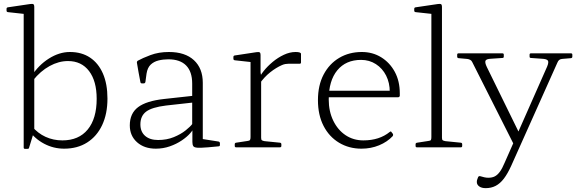

<svg xmlns="http://www.w3.org/2000/svg" viewBox="-20 -765 2992 997"><path d="M103 -574H158V-86L131 2Q130 6 128 7Q126 8 122 8H110Q103 8 103 1ZM146 -109Q176 -73 216.5 -54.5Q257 -36 304 -36Q389 -36 435.5 -92.5Q482 -149 482 -252Q482 -344 442.5 -396Q403 -448 333 -448Q285 -448 237.5 -422Q190 -396 151 -347L143 -369Q180 -427 234 -461Q288 -495 343 -495Q404 -495 447.5 -466Q491 -437 514.5 -383Q538 -329 538 -253Q538 -174 510.5 -115.5Q483 -57 432.5 -25Q382 7 313 7Q258 7 209.5 -18.5Q161 -44 128 -90ZM103 -573V-718L121 -691L21 -702Q14 -703 14 -710V-719Q14 -726 21 -727L136 -744Q149 -746 153.5 -743Q158 -740 158 -730V-573Z M789 7Q729 7 691.5 -26.5Q654 -60 654 -114Q654 -176 697 -208.5Q740 -241 832 -251L987 -268L986 -233L842 -217Q769 -208 739 -185.5Q709 -163 709 -119Q709 -81 733.5 -59.5Q758 -38 801 -38Q846 -38 882.5 -53Q919 -68 944 -88Q969 -108 979 -122L989 -108Q985 -93 968 -73.5Q951 -54 923.5 -35.5Q896 -17 861.5 -5Q827 7 789 7ZM978 -331Q978 -393 946.5 -425Q915 -457 854 -457Q827 -457 803 -451Q779 -445 762.5 -429.5Q746 -414 741 -383L735 -339Q733 -332 726 -332H717Q710 -332 709 -339Q704 -365 699.5 -389.5Q695 -414 691 -439Q690 -446 696 -450Q719 -463 761.5 -479Q804 -495 857 -495Q941 -495 987 -452.5Q1033 -410 1033 -335V-162H978ZM1033 -162V-19L1013 -46L1115 -30Q1122 -28 1122 -21V-12Q1122 -5 1114 -5L1060 0Q1023 3 1005.5 2Q988 1 983.5 -6.5Q979 -14 979 -28V-96L978 -102V-162Z M1281 0V-323H1336V0ZM1543 -441Q1543 -434 1536 -434H1478Q1470 -434 1461.5 -432.5Q1453 -431 1444 -427Q1414 -414 1383 -389.5Q1352 -365 1327 -329L1322 -351Q1330 -372 1349.5 -396.5Q1369 -421 1396 -443.5Q1423 -466 1454 -480.5Q1485 -495 1515 -495Q1543 -495 1543 -485ZM1206 0Q1199 0 1199 -7V-16Q1199 -23 1206 -24L1265 -33Q1275 -34 1278 -38Q1281 -42 1281 -53V-180H1336V-50Q1336 -40 1339.5 -37Q1343 -34 1354 -32L1434 -24Q1441 -23 1441 -16V-7Q1441 0 1433 0ZM1281 -323V-468L1299 -441L1199 -452Q1192 -453 1192 -460V-469Q1192 -476 1199 -477L1311 -494Q1324 -496 1328.5 -493Q1333 -490 1333 -480V-389L1336 -371V-323Z M1857 7Q1792 7 1740.5 -24Q1689 -55 1660 -111.5Q1631 -168 1631 -245Q1631 -322 1660.5 -378Q1690 -434 1741.5 -464.5Q1793 -495 1859 -495Q1915 -495 1959.5 -467.5Q2004 -440 2030 -392Q2056 -344 2056 -280Q2056 -277 2056 -273.5Q2056 -270 2056 -267Q2054 -260 2047 -260H1673V-294H2021L2003 -274Q2003 -277 2003.5 -280.5Q2004 -284 2004 -287Q2004 -335 1985 -372.5Q1966 -410 1932 -432Q1898 -454 1855 -454Q1776 -454 1731.5 -400Q1687 -346 1687 -248Q1687 -187 1710.5 -138.5Q1734 -90 1774.5 -63Q1815 -36 1867 -36Q1950 -36 2004 -80Q2010 -85 2013 -79L2020 -70Q2023 -64 2019 -58Q1991 -28 1948.5 -10.5Q1906 7 1857 7Z M2220 0V-574H2275V0ZM2145 0Q2138 0 2138 -7V-16Q2138 -23 2146 -24L2204 -33Q2215 -34 2217.5 -38Q2220 -42 2220 -53V-180H2275V-50Q2275 -40 2278.5 -37Q2282 -34 2293 -32L2373 -24Q2380 -23 2380 -16V-7Q2380 0 2373 0ZM2220 -573V-718L2239 -691L2138 -702Q2131 -703 2131 -710V-719Q2131 -726 2138 -727L2253 -744Q2266 -746 2270.5 -743Q2275 -740 2275 -730V-573Z M2502 212Q2481 212 2468.5 203Q2456 194 2456 180Q2456 172 2458.5 166Q2461 160 2463 154Q2467 148 2474 150Q2484 153 2494.5 155.5Q2505 158 2516 158Q2535 158 2549 151Q2563 144 2575.5 127Q2588 110 2600 81L2821 -419Q2831 -443 2824.5 -451Q2818 -459 2793 -460L2737 -464Q2730 -464 2730 -471V-481Q2730 -488 2737 -488H2945Q2952 -488 2952 -481V-471Q2952 -464 2945 -463L2898 -459Q2889 -458 2883.5 -453.5Q2878 -449 2874 -439L2635 95Q2616 137 2596.5 162.5Q2577 188 2554 200Q2531 212 2502 212ZM2432 -443Q2429 -450 2422 -454Q2415 -458 2406 -459L2361 -463Q2354 -464 2354 -471V-481Q2354 -488 2361 -488H2589Q2596 -488 2596 -481V-471Q2596 -464 2589 -464L2530 -460Q2505 -459 2501 -449.5Q2497 -440 2508 -417L2684 -58L2655 -1Z"/></svg>

Font: Hahmlet ExtraLight
Style: Regular
Weight: 250
Designer: Minjoo Ham & Mark Frömberg
Foundry: hypertype
Version: Version 1.002